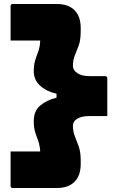

<svg xmlns="http://www.w3.org/2000/svg" viewBox="-20 -780 590 961"><path d="M149 -424Q149 -453 155 -474Q161 -495 168.5 -513.5Q176 -532 179 -552Q180 -558 180.5 -564Q181 -570 181 -577H33V-749Q33 -760 44 -760H264Q322 -760 353 -729Q384 -698 384 -640V-625Q384 -580 374 -552.5Q364 -525 354.5 -502.5Q345 -480 345 -450Q345 -429 367 -414Q389 -399 428 -399H506Q517 -399 517 -388V-199H427Q389 -199 367 -186Q345 -173 345 -149Q345 -122 354.5 -98.5Q364 -75 374 -47Q384 -19 384 23V41Q384 99 353 130Q322 161 264 161H44Q33 161 33 150V-22H181Q181 -28 180.5 -33.5Q180 -39 179 -43Q176 -65 168.5 -83Q161 -101 155 -122.5Q149 -144 149 -174Q149 -224 181 -251.5Q213 -279 263 -291V-311Q213 -322 181 -351Q149 -380 149 -424Z"/></svg>

Font: Recursive Sn Lnr St XBk
Style: Regular
Weight: 1000
Version: Version 1.079;hotconv 1.0.112;makeotfexe 2.5.65598; ttfautoh